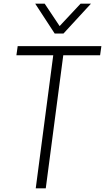

<svg xmlns="http://www.w3.org/2000/svg" viewBox="-20 -1033 576 1053"><path d="M231 0H176L272 -730H70L77 -780H536L529 -730H327ZM328 -849H280L173 -1013H225L307 -890L422 -1013H479Z"/></svg>

Font: Tanohe Sans Light
Style: Italic
Weight: 300
Designer: Village Type and Design LLC & Cristiano Sobral
Foundry: Cooper Hewitt Smithsonian Design Museum
Version: Version 1.00;September 29, 2021;FontCreator 13.0.0.2655 64-b